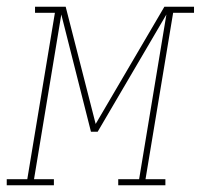

<svg xmlns="http://www.w3.org/2000/svg" viewBox="-60 -550 596 570"><path d="M-40 0V-18H21L103 -512H44V-530H135L224 -182L428 -530H516V-512H454L372 -18H431V0H291V-18H353L434 -507L230 -159H210L122 -507L41 -18H100V0Z"/></svg>

Font: Iosevka Curly Slab ThObl
Style: Regular
Weight: 100
Italic angle: -9°
Monospace: yes
Designer: Belleve Invis
Foundry: Belleve Invis
Version: Version 11.0.0; ttfautohint (v1.8.3)